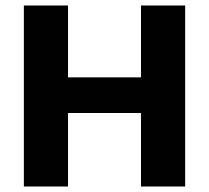

<svg xmlns="http://www.w3.org/2000/svg" viewBox="-20 -680 762 700"><path d="M494 0V-660H655V0ZM67 0V-660H228V0ZM166 -268V-398H560V-268Z"/></svg>

Font: Bricolage Grotesque 48pt Condensed ExtraBold ExtraBold
Style: Regular
Weight: 800
Version: Version 1.000;gftools[0.9.30]